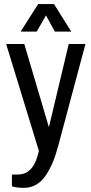

<svg xmlns="http://www.w3.org/2000/svg" viewBox="-20 -737 446 938"><path d="M204.6 -662 159.4 -582.5H80.8L166.4 -717.2H243.7L328.4 -582.5H248ZM38.2 173.3V115.6H66.9Q146 115.6 169.9 0L10 -522.2H98.6L218.9 -115.6L315.8 -522.2H397.5L265 -26.5Q252.8 19.5 238.3 54.7Q223.7 89.9 203.7 119.7Q183.8 149.4 156.8 165.1Q129.9 180.7 96 180.7Q62.1 180.7 38.2 173.3Z"/></svg>

Font: Puralecka Narrow
Style: Regular
Weight: 400
Designer: Hector Gatti, Marcela Romero, Pablo Cosgaya and Nicolas Silva
Version: Version 1.004;PS 001.004;hotconv 1.0.70;makeotf.lib2.5.58329